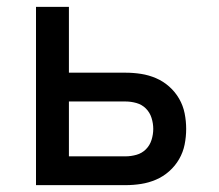

<svg xmlns="http://www.w3.org/2000/svg" viewBox="-20 -540 640 560"><path d="M85 0V-520H181V-328H346Q369 -328 391.5 -324.5Q414 -321 435 -312Q456 -303 473.5 -287.5Q491 -272 502.5 -252Q514 -232 518.5 -209.5Q523 -187 523 -164Q523 -141 518.5 -118.5Q514 -96 502.5 -76Q491 -56 473.5 -40.5Q456 -25 435 -16Q414 -7 391.5 -3.5Q369 0 346 0ZM346 -84Q362 -84 378 -88.5Q394 -93 405.5 -104.5Q417 -116 422 -132Q427 -148 427 -164Q427 -180 422 -196Q417 -212 405.5 -223.5Q394 -235 378 -239.5Q362 -244 346 -244H181V-84Z"/></svg>

Font: Iosevka Fixed Curly Md Ex
Style: Regular
Weight: 500
Width: 7
Monospace: yes
Designer: Belleve Invis
Foundry: Belleve Invis
Version: Version 30.1.2